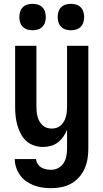

<svg xmlns="http://www.w3.org/2000/svg" viewBox="-20 -759 540 1002"><path d="M248 223Q225 223 202.5 220Q180 217 158.5 209Q137 201 118 188Q99 175 85.5 156.5Q72 138 64.5 115.5Q57 93 57 71H168Q169 84 176.5 96Q184 108 195.5 115Q207 122 220.5 124.5Q234 127 248 127Q268 127 285.5 117Q303 107 313 90.5Q323 74 326.5 54.5Q330 35 330 15V-82Q322 -62 310 -45Q298 -28 281.5 -15.5Q265 -3 245 2.5Q225 8 204 8Q180 8 157 0Q134 -8 116.5 -24Q99 -40 88 -61.5Q77 -83 70.5 -106Q64 -129 61.5 -152.5Q59 -176 59 -200V-520H170V-200Q170 -187 171.5 -174Q173 -161 176.5 -148.5Q180 -136 186.5 -125Q193 -114 202.5 -105Q212 -96 224.5 -92Q237 -88 250 -88Q263 -88 275.5 -92Q288 -96 297.5 -105Q307 -114 313.5 -125Q320 -136 323.5 -148.5Q327 -161 328.5 -174Q330 -187 330 -200V-520H441V15Q441 42 437 68.5Q433 95 422 120Q411 145 393 165.5Q375 186 351.5 199Q328 212 301.5 217.5Q275 223 248 223ZM350 -601Q336 -601 322.5 -605Q309 -609 299 -619Q289 -629 285 -642.5Q281 -656 281 -670Q281 -684 285 -697.5Q289 -711 299 -721Q309 -731 322.5 -735Q336 -739 350 -739Q364 -739 377.5 -735Q391 -731 401 -721Q411 -711 415 -697.5Q419 -684 419 -670Q419 -656 415 -642.5Q411 -629 401 -619Q391 -609 377.5 -605Q364 -601 350 -601ZM150 -601Q136 -601 122.5 -605Q109 -609 99 -619Q89 -629 85 -642.5Q81 -656 81 -670Q81 -684 85 -697.5Q89 -711 99 -721Q109 -731 122.5 -735Q136 -739 150 -739Q164 -739 177.5 -735Q191 -731 201 -721Q211 -711 215 -697.5Q219 -684 219 -670Q219 -656 215 -642.5Q211 -629 201 -619Q191 -609 177.5 -605Q164 -601 150 -601Z"/></svg>

Font: Iosevka Custom
Style: Bold
Weight: 700
Monospace: yes
Designer: Belleve Invis
Foundry: Belleve Invis
Version: Version 30.3.3; ttfautohint (v1.8.3)